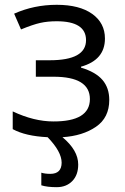

<svg xmlns="http://www.w3.org/2000/svg" viewBox="-20 -565 523 803"><path d="M188 -313Q339.8 -313 339.8 -397Q339.8 -476.1 216.8 -476.1Q179.2 -476.1 148.4 -469.2Q117.7 -462.4 67.9 -441.9L39.1 -507.8Q122.1 -544.9 217.3 -544.9Q312.5 -544.9 365.7 -506.8Q418.9 -468.8 418.9 -403.8Q418.9 -314 318.8 -286.1V-282.2Q380.4 -263.7 408.7 -230.5Q437 -197.3 437 -147Q437 -72.8 381.3 -34.7Q325.7 3.4 241.2 8.8Q307.1 63.5 307.1 123Q307.1 167 282.2 192.4Q257.3 217.8 217.3 217.8Q177.2 217.8 152.8 210V157.2Q168 162.1 190.4 162.1Q237.3 162.1 237.8 115.7Q237.8 69.3 179.2 8.8Q86.9 4.4 33.2 -24.9V-99.1Q122.1 -57.1 203.1 -57.1Q355.5 -56.6 356 -150.4Q356 -244.1 204.1 -244.1H129.9V-313Z"/></svg>

Font: OpenSans
Style: Regular
Weight: 400
Foundry: Ascender Corporation
Version: Version 1.10